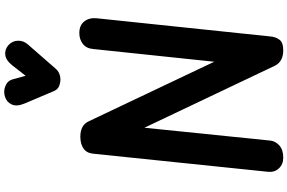

<svg xmlns="http://www.w3.org/2000/svg" viewBox="-256 -1166 1421 950"><g transform="rotate(-90 455.0 -690.5)"><path d="M150.5 0Q117.5 0 97.2 -21.8Q77 -43.5 80.5 -75.5L170 -940.5Q173 -972.5 195.5 -988.2Q218 -1004 254.5 -1004Q281 -1004 300.8 -994.2Q320.5 -984.5 331.5 -960L625 -341.5L688 -940.5Q690.5 -973.5 712.8 -991.2Q735 -1009 767 -1009Q806 -1009 825 -984Q844 -959 840 -922L750 -62.5Q748 -38 734.2 -19Q720.5 0 681.5 0Q625 0 604.5 -43L298.5 -687L235 -65Q232.5 -39 211 -19.5Q189.5 0 150.5 0ZM538.5 -1102.5Q521.5 -1102.5 504.8 -1109Q488 -1115.5 479.5 -1135.5L418.5 -1279.5Q402 -1318.5 413.8 -1343.8Q425.5 -1369 452.5 -1377Q479.5 -1385.5 505.8 -1374.5Q532 -1363.5 538.5 -1337L555.5 -1274.5L606 -1339.5Q632 -1372.5 659 -1375.5Q686 -1378.5 707.5 -1359.5Q728.5 -1340 729 -1312.5Q729.5 -1285 711 -1264L591 -1126.5Q580 -1114 566.2 -1108.2Q552.5 -1102.5 538.5 -1102.5Z"/></g></svg>

Font: Edu SA Hand Cursive
Style: Regular
Weight: 400
Designer: Tina and Corey Anderson, Eben Sorkin, Mirko Velimirovic
Foundry: Google for Education
Version: Version 2.000